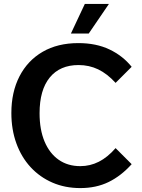

<svg xmlns="http://www.w3.org/2000/svg" viewBox="-20 -940 724 980"><path d="M652 -102Q598 -42 534.5 -11Q471 20 390 20Q312 20 247.5 -8Q183 -36 136 -87Q89 -138 63.5 -208.5Q38 -279 38 -363Q38 -470 79.5 -550.5Q121 -631 197.5 -675.5Q274 -720 380 -720Q471 -720 539 -687.5Q607 -655 652 -599L570 -517Q527 -564 481 -586Q435 -608 381 -608Q286 -608 234 -544.5Q182 -481 182 -362Q182 -278 207.5 -217.5Q233 -157 279.5 -124.5Q326 -92 390 -92Q440 -92 484.5 -114.5Q529 -137 570 -184ZM413 -920H536L433 -769H342Z"/></svg>

Font: Moderustic SemiBold
Style: Regular
Weight: 600
Designer: Tural Alisoy
Foundry: TAFT Foundry
Version: Version 2.120